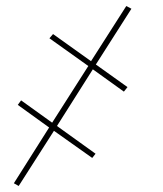

<svg xmlns="http://www.w3.org/2000/svg" viewBox="-20 -481 540 637"><path d="M42 136 26 127 143 -58 39 -133 50 -148 153 -74 273 -262 144 -354 156 -368 282 -278 399 -461 416 -452 298 -267 403 -192 391 -177 288 -251 169 -63 297 29 286 43 159 -47Z"/></svg>

Font: Iosevka Curly Slab ThObl
Style: Regular
Weight: 100
Italic angle: -9°
Monospace: yes
Designer: Belleve Invis
Foundry: Belleve Invis
Version: Version 11.0.0; ttfautohint (v1.8.3)